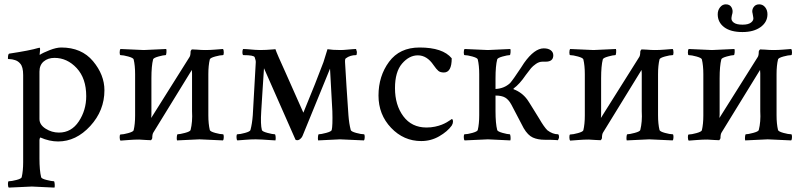

<svg xmlns="http://www.w3.org/2000/svg" viewBox="-20 -645 3708 886"><path d="M262.7 -425.8Q356.4 -425.8 409.2 -362.8Q461.9 -299.8 461.9 -228.5Q461.9 -134.8 396.5 -63.5Q331.1 7.8 248 7.8Q208 7.8 166 -10.7Q162.1 -5.9 162.1 2V85.9Q162.1 141.6 169.9 172.9Q171.9 179.7 195.3 185.5Q218.8 191.4 228.5 191.4Q231.4 191.4 232.4 204.1Q233.4 216.8 231.4 220.7Q133.8 215.8 127 215.8Q121.1 215.8 20.5 220.7Q16.6 216.8 16.6 204.1Q16.6 191.4 20.5 191.4Q33.2 191.4 55.7 185.5Q78.1 179.7 80.1 172.9Q86.9 143.6 86.9 103.5V-298.8Q86.9 -336.9 73.2 -351.6Q63.5 -363.3 49.3 -367.7Q35.2 -372.1 25.9 -372.1Q16.6 -372.1 16.6 -374Q16.6 -396.5 22.5 -397.5Q119.1 -412.1 157.2 -423.8Q158.2 -423.8 160.2 -424.3Q162.1 -424.8 162.1 -424.8Q165 -424.8 165 -418.9Q165 -413.1 164.1 -405.3Q163.1 -397.5 163.1 -396.5V-391.6Q177.7 -401.4 209 -413.6Q240.2 -425.8 262.7 -425.8ZM231.4 -377.9Q201.2 -377.9 181.6 -361.3Q162.1 -344.7 162.1 -314.5V-95.7Q162.1 -69.3 190.4 -51.3Q218.8 -33.2 252 -33.2Q309.6 -33.2 343.8 -85Q377.9 -136.7 377.9 -201.2Q377.9 -283.2 334 -330.6Q290 -377.9 231.4 -377.9Z M677.7 -100.6 854.5 -381.8Q859.4 -388.7 859.4 -407.2Q859.4 -411.1 865.2 -417Q879.9 -417 887.7 -416Q909.2 -414.1 926.8 -414.1Q949.2 -414.1 971.7 -416Q994.1 -418 1008.8 -418.9Q1012.7 -415 1012.7 -402.8Q1012.7 -390.6 1008.8 -390.6Q996.1 -390.6 973.1 -384.3Q950.2 -377.9 948.2 -371.1Q941.4 -342.8 941.4 -302.7V-113.3Q941.4 -73.2 948.2 -44.9Q950.2 -38.1 973.1 -31.7Q996.1 -25.4 1008.8 -25.4Q1012.7 -25.4 1012.7 -13.2Q1012.7 -1 1008.8 2.9Q909.2 -2 900.4 -2Q894.5 -2 796.9 2.9Q794.9 -2 795.9 -13.7Q796.9 -25.4 799.8 -25.4Q809.6 -25.4 833.5 -31.7Q857.4 -38.1 859.4 -44.9Q869.1 -83 866.2 -131.8V-306.6Q866.2 -316.4 865.2 -322.3L687.5 -33.2Q682.6 -25.4 682.6 -7.8Q682.6 -3.9 676.8 2Q662.1 2 654.3 1Q632.8 -1 622.1 -1Q599.6 -1 574.7 1Q549.8 2.9 536.1 3.9Q532.2 0 532.2 -12.2Q532.2 -24.4 536.1 -24.4Q548.8 -24.4 571.8 -30.8Q594.7 -37.1 596.7 -43.9Q603.5 -72.3 603.5 -112.3V-302.7Q603.5 -342.8 596.7 -371.1Q594.7 -377.9 571.8 -384.3Q548.8 -390.6 536.1 -390.6Q532.2 -390.6 532.2 -402.8Q532.2 -415 536.1 -418.9Q635.7 -414.1 643.6 -414.1Q649.4 -414.1 747.1 -418.9Q749 -414.1 748 -402.3Q747.1 -390.6 744.1 -390.6Q734.4 -390.6 711.4 -384.3Q688.5 -377.9 686.5 -371.1Q678.7 -340.8 678.7 -284.2V-116.2Q678.7 -106.4 677.7 -100.6Z M1502.9 -328.1 1376 -17.6Q1374 -11.7 1366.7 -4.9Q1359.4 2 1351.6 2Q1347.7 2 1343.8 0L1198.2 -330.1Q1196.3 -294.9 1191.4 -226.1Q1186.5 -157.2 1185.5 -131.8Q1181.6 -70.3 1188.5 -44.9Q1190.4 -38.1 1214.4 -31.7Q1238.3 -25.4 1248 -25.4Q1251 -25.4 1252 -13.7Q1252.9 -2 1251 2.9Q1236.3 2 1219.7 1Q1203.1 0 1189.9 -1Q1176.8 -2 1160.2 -2Q1137.7 -2 1113.3 0Q1088.9 2 1075.2 2.9Q1071.3 -1 1071.3 -13.2Q1071.3 -25.4 1075.2 -25.4Q1087.9 -25.4 1110.8 -31.7Q1133.8 -38.1 1135.7 -44.9Q1143.6 -74.2 1146.5 -113.3L1160.2 -356.4Q1161.1 -365.2 1155.3 -380.9Q1151.4 -390.6 1103.5 -390.6Q1098.6 -390.6 1098.6 -405.3Q1098.6 -415 1102.5 -418.9Q1105.5 -418.9 1111.8 -418.5Q1118.2 -418 1121.1 -418Q1162.1 -414.1 1180.7 -414.1Q1207 -414.1 1239.3 -417Q1240.2 -417 1244.6 -417.5Q1249 -418 1251 -418Q1256.8 -399.4 1298.8 -307.6L1379.9 -125Q1440.4 -271.5 1472.7 -358.4L1491.2 -418Q1514.6 -414.1 1551.8 -414.1Q1564.5 -414.1 1583 -416Q1601.6 -418 1606.4 -418Q1608.4 -418 1614.3 -418.5Q1620.1 -418.9 1623 -418.9Q1627 -407.2 1627 -405.3Q1627 -390.6 1623 -390.6Q1595.7 -390.6 1576.2 -376Q1571.3 -374 1572.3 -356.4L1579.1 -244.1Q1581.1 -213.9 1584 -170.9Q1586.9 -127.9 1587.9 -113.3Q1590.8 -74.2 1598.6 -44.9Q1600.6 -38.1 1623.5 -31.7Q1646.5 -25.4 1659.2 -25.4Q1663.1 -25.4 1663.1 -13.2Q1663.1 -1 1659.2 2.9Q1559.6 -2 1548.8 -2Q1545.9 -2 1448.2 2.9Q1446.3 -2 1447.3 -13.7Q1448.2 -25.4 1451.2 -25.4Q1460.9 -25.4 1484.9 -31.7Q1508.8 -38.1 1510.7 -44.9Q1515.6 -64.5 1513.7 -131.8Z M1916 -425.8Q2023.4 -425.8 2064.5 -376Q2064.5 -310.5 2028.3 -310.5Q2011.7 -310.5 2002.9 -317.9Q1994.1 -325.2 1980.5 -344.7Q1950.2 -389.6 1908.2 -389.6Q1868.2 -389.6 1835.4 -351.6Q1802.7 -313.5 1802.7 -238.3Q1802.7 -160.2 1841.3 -108.4Q1879.9 -56.6 1948.2 -56.6Q1968.8 -56.6 1987.3 -60.5Q2005.9 -64.5 2019 -69.8Q2032.2 -75.2 2041.5 -80.6Q2050.8 -85.9 2057.6 -90.8L2064.5 -95.7Q2070.3 -95.7 2070.3 -83Q2070.3 -75.2 2064.5 -65.4Q2044.9 -38.1 2006.8 -16.1Q1968.8 5.9 1923.8 5.9Q1842.8 5.9 1784.7 -55.2Q1726.6 -116.2 1726.6 -204.1Q1726.6 -293.9 1775.4 -359.9Q1824.2 -425.8 1916 -425.8Z M2191.4 -113.3V-302.7Q2191.4 -342.8 2184.6 -371.1Q2182.6 -377.9 2159.7 -384.3Q2136.7 -390.6 2124 -390.6Q2120.1 -390.6 2120.1 -402.8Q2120.1 -415 2124 -418.9Q2224.6 -414.1 2231.4 -414.1Q2237.3 -414.1 2335 -418.9Q2336.9 -414.1 2335.9 -402.3Q2335 -390.6 2332 -390.6Q2322.3 -390.6 2299.3 -384.3Q2276.4 -377.9 2274.4 -371.1Q2266.6 -340.8 2266.6 -284.2V-234.4Q2306.6 -236.3 2334 -261.7Q2347.7 -277.3 2383.8 -332L2398.4 -354.5Q2446.3 -421.9 2489.3 -421.9Q2509.8 -421.9 2521.5 -413.1Q2533.2 -404.3 2533.2 -389.6Q2533.2 -360.4 2498 -360.4H2483.4Q2467.8 -360.4 2453.1 -350.1Q2438.5 -339.8 2430.7 -330.6Q2422.9 -321.3 2406.2 -298.8Q2377.9 -256.8 2349.6 -236.3V-233.4Q2388.7 -218.8 2413.1 -185.5Q2417 -180.7 2440.4 -142.6L2468.8 -96.7Q2490.2 -59.6 2505.9 -43.9Q2530.3 -25.4 2554.7 -25.4Q2559.6 -25.4 2559.6 -10.7Q2559.6 -7.8 2554.7 2Q2552.7 2 2548.3 1.5Q2543.9 1 2541 1Q2527.3 0 2494.1 0Q2461.9 0 2439 -10.3Q2416 -20.5 2396.5 -53.7L2339.8 -162.1Q2327.1 -185.5 2311 -194.8Q2294.9 -204.1 2266.6 -204.1V-131.8Q2266.6 -75.2 2274.4 -44.9Q2276.4 -38.1 2299.3 -31.7Q2322.3 -25.4 2332 -25.4Q2335 -25.4 2335.9 -13.7Q2336.9 -2 2335 2.9Q2237.3 -2 2231.4 -2Q2224.6 -2 2124 2.9Q2120.1 -1 2120.1 -13.2Q2120.1 -25.4 2124 -25.4Q2136.7 -25.4 2159.7 -31.7Q2182.6 -38.1 2184.6 -44.9Q2191.4 -73.2 2191.4 -113.3Z M2752.9 -100.6 2929.7 -381.8Q2934.6 -388.7 2934.6 -407.2Q2934.6 -411.1 2940.4 -417Q2955.1 -417 2962.9 -416Q2984.4 -414.1 3002 -414.1Q3024.4 -414.1 3046.9 -416Q3069.3 -418 3084 -418.9Q3087.9 -415 3087.9 -402.8Q3087.9 -390.6 3084 -390.6Q3071.3 -390.6 3048.3 -384.3Q3025.4 -377.9 3023.4 -371.1Q3016.6 -342.8 3016.6 -302.7V-113.3Q3016.6 -73.2 3023.4 -44.9Q3025.4 -38.1 3048.3 -31.7Q3071.3 -25.4 3084 -25.4Q3087.9 -25.4 3087.9 -13.2Q3087.9 -1 3084 2.9Q2984.4 -2 2975.6 -2Q2969.7 -2 2872.1 2.9Q2870.1 -2 2871.1 -13.7Q2872.1 -25.4 2875 -25.4Q2884.8 -25.4 2908.7 -31.7Q2932.6 -38.1 2934.6 -44.9Q2944.3 -83 2941.4 -131.8V-306.6Q2941.4 -316.4 2940.4 -322.3L2762.7 -33.2Q2757.8 -25.4 2757.8 -7.8Q2757.8 -3.9 2752 2Q2737.3 2 2729.5 1Q2708 -1 2697.3 -1Q2674.8 -1 2649.9 1Q2625 2.9 2611.3 3.9Q2607.4 0 2607.4 -12.2Q2607.4 -24.4 2611.3 -24.4Q2624 -24.4 2647 -30.8Q2669.9 -37.1 2671.9 -43.9Q2678.7 -72.3 2678.7 -112.3V-302.7Q2678.7 -342.8 2671.9 -371.1Q2669.9 -377.9 2647 -384.3Q2624 -390.6 2611.3 -390.6Q2607.4 -390.6 2607.4 -402.8Q2607.4 -415 2611.3 -418.9Q2710.9 -414.1 2718.8 -414.1Q2724.6 -414.1 2822.3 -418.9Q2824.2 -414.1 2823.2 -402.3Q2822.3 -390.6 2819.3 -390.6Q2809.6 -390.6 2786.6 -384.3Q2763.7 -377.9 2761.7 -371.1Q2753.9 -340.8 2753.9 -284.2V-116.2Q2753.9 -106.4 2752.9 -100.6Z M3406.2 -531.2H3407.2Q3433.6 -531.2 3446.3 -541.5Q3459 -551.8 3456.1 -564.5Q3456.1 -567.4 3453.1 -582Q3448.2 -597.7 3457 -611.3Q3465.8 -625 3483.4 -625Q3500 -625 3510.7 -611.8Q3521.5 -598.6 3521.5 -579.1Q3521.5 -543 3489.7 -520Q3458 -497.1 3406.2 -497.1Q3351.6 -497.1 3321.8 -519.5Q3292 -542 3292 -579.1Q3292 -597.7 3302.7 -611.3Q3313.5 -625 3329.1 -625Q3347.7 -625 3355.5 -611.3Q3363.3 -597.7 3359.4 -582Q3357.4 -577.1 3355.5 -563.5Q3353.5 -549.8 3366.2 -540.5Q3378.9 -531.2 3406.2 -531.2ZM3299.8 -100.6 3476.6 -381.8Q3481.4 -388.7 3481.4 -407.2Q3481.4 -411.1 3487.3 -417Q3502 -417 3509.8 -416Q3531.2 -414.1 3548.8 -414.1Q3571.3 -414.1 3593.8 -416Q3616.2 -418 3630.9 -418.9Q3634.8 -415 3634.8 -402.8Q3634.8 -390.6 3630.9 -390.6Q3618.2 -390.6 3595.2 -384.3Q3572.3 -377.9 3570.3 -371.1Q3563.5 -342.8 3563.5 -302.7V-113.3Q3563.5 -73.2 3570.3 -44.9Q3572.3 -38.1 3595.2 -31.7Q3618.2 -25.4 3630.9 -25.4Q3634.8 -25.4 3634.8 -13.2Q3634.8 -1 3630.9 2.9Q3531.2 -2 3522.5 -2Q3516.6 -2 3418.9 2.9Q3417 -2 3418 -13.7Q3418.9 -25.4 3421.9 -25.4Q3431.6 -25.4 3455.6 -31.7Q3479.5 -38.1 3481.4 -44.9Q3491.2 -83 3488.3 -131.8V-306.6Q3488.3 -316.4 3487.3 -322.3L3309.6 -33.2Q3304.7 -25.4 3304.7 -7.8Q3304.7 -3.9 3298.8 2Q3284.2 2 3276.4 1Q3254.9 -1 3244.1 -1Q3221.7 -1 3196.8 1Q3171.9 2.9 3158.2 3.9Q3154.3 0 3154.3 -12.2Q3154.3 -24.4 3158.2 -24.4Q3170.9 -24.4 3193.8 -30.8Q3216.8 -37.1 3218.8 -43.9Q3225.6 -72.3 3225.6 -112.3V-302.7Q3225.6 -342.8 3218.8 -371.1Q3216.8 -377.9 3193.8 -384.3Q3170.9 -390.6 3158.2 -390.6Q3154.3 -390.6 3154.3 -402.8Q3154.3 -415 3158.2 -418.9Q3257.8 -414.1 3265.6 -414.1Q3271.5 -414.1 3369.1 -418.9Q3371.1 -414.1 3370.1 -402.3Q3369.1 -390.6 3366.2 -390.6Q3356.4 -390.6 3333.5 -384.3Q3310.5 -377.9 3308.6 -371.1Q3300.8 -340.8 3300.8 -284.2V-116.2Q3300.8 -106.4 3299.8 -100.6Z"/></svg>

Font: Crimson Text
Style: Regular
Weight: 400
Version: Version 0.13